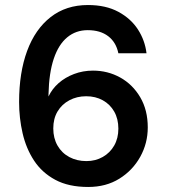

<svg xmlns="http://www.w3.org/2000/svg" viewBox="-20 -732 672 764"><path d="M331 12Q253 12 200 -16.5Q147 -45 115.5 -93Q84 -141 70 -201.5Q56 -262 56 -326Q56 -443 88 -529.5Q120 -616 181.5 -664Q243 -712 330 -712Q401 -712 451 -685Q501 -658 529 -614.5Q557 -571 563 -520H451Q442 -564 410.5 -588Q379 -612 329 -612Q282 -612 247.5 -583.5Q213 -555 194 -498.5Q175 -442 173 -357Q173 -355 173 -352.5Q173 -350 173 -348Q187 -378 213 -401Q239 -424 274.5 -437.5Q310 -451 350 -451Q409 -451 458.5 -423.5Q508 -396 538 -345Q568 -294 568 -225Q568 -162 538 -108Q508 -54 455 -21Q402 12 331 12ZM324 -91Q360 -91 389 -107.5Q418 -124 434.5 -153Q451 -182 451 -220Q451 -259 434.5 -288Q418 -317 389 -333Q360 -349 323 -349Q286 -349 256 -333Q226 -317 209 -288.5Q192 -260 192 -221Q192 -182 209 -152.5Q226 -123 256 -107Q286 -91 324 -91Z"/></svg>

Font: DM Sans 9pt SemiBold
Style: Regular
Weight: 600
Version: Version 4.004;gftools[0.9.30]